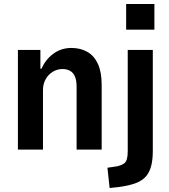

<svg xmlns="http://www.w3.org/2000/svg" viewBox="-20 -752 847 965"><path d="M70 0V-501H183V-407H189Q208 -452 247.5 -481.5Q287 -511 339 -511Q385 -511 419.5 -491Q454 -471 472.5 -430Q491 -389 491 -325V0H365V-316Q365 -347 357 -366.5Q349 -386 333 -395.5Q317 -405 294 -405Q268 -405 245.5 -391.5Q223 -378 209.5 -354Q196 -330 196 -300V0ZM614 -603V-732H756V-603ZM531 193 520 91 561 85Q588 81 605 68.5Q622 56 622 9V-501H748V7Q748 48 740.5 79.5Q733 111 715 133Q697 155 663.5 168Q630 181 577 188Z"/></svg>

Font: Nunito Sans 7pt Condensed
Style: Bold
Weight: 700
Width: 3
Designer: Vernon Adams
Foundry: Vernon Adams
Version: Version 3.101;gftools[0.9.27]